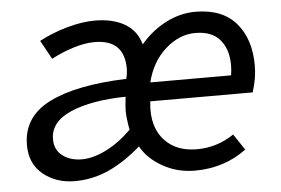

<svg xmlns="http://www.w3.org/2000/svg" viewBox="-44 -609 998 682"><g transform="rotate(-5 454.5 -268.0)"><path d="M38 -129Q38 -230 134.5 -278.5Q231 -327 410 -333Q415 -352 415 -369Q415 -473 309 -473Q275 -473 234.5 -460.5Q194 -448 154 -427L117 -494Q164 -519 217.5 -534Q271 -549 316 -549Q380 -549 422.5 -524.5Q465 -500 479 -450Q519 -497 570 -523Q621 -549 675 -549Q771 -549 820 -492Q869 -435 869 -341Q869 -294 853 -246H488Q486 -224 486 -215Q486 -145 527 -103.5Q568 -62 639 -62Q710 -62 771 -103L809 -46Q730 13 625 13Q562 13 510 -16.5Q458 -46 434 -90Q377 -40 319 -13.5Q261 13 197 13Q131 13 84.5 -24.5Q38 -62 38 -129ZM406 -152Q398 -194 398 -220Q398 -232 402 -270Q280 -268 206 -236Q132 -204 132 -142Q132 -104 159.5 -83Q187 -62 229 -62Q267 -62 313.5 -84.5Q360 -107 406 -152ZM785 -350Q785 -406 756 -440Q727 -474 668 -474Q611 -474 561.5 -430Q512 -386 494 -313H782Q785 -331 785 -350Z"/></g></svg>

Font: Nebula Sans Medium
Style: Regular
Weight: 500
Italic angle: -9°
Designer: Paul D. Hunt for Adobe (as Source Sans)
Foundry: Nebula Entertainment & Broadcasting LLC
Version: Version 1.010